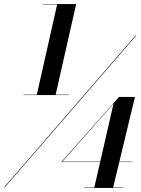

<svg xmlns="http://www.w3.org/2000/svg" viewBox="-37 -826 698 949"><path d="M79 -358H145L245.5 -804H176V-806H339.5L238 -358H304V-356H79ZM632.5 -650H636L-13.5 100H-17ZM572.5 101V103H377.5V101H429L458 -25H266L551.5 -347H630L553 -27H617.5V-25H552.5L522 101ZM271 -27H458.5L524 -313.5Z"/></svg>

Font: Bodoni* 48pt
Style: Bold Italic
Weight: 700
Italic angle: -13°
Version: Version 2.3